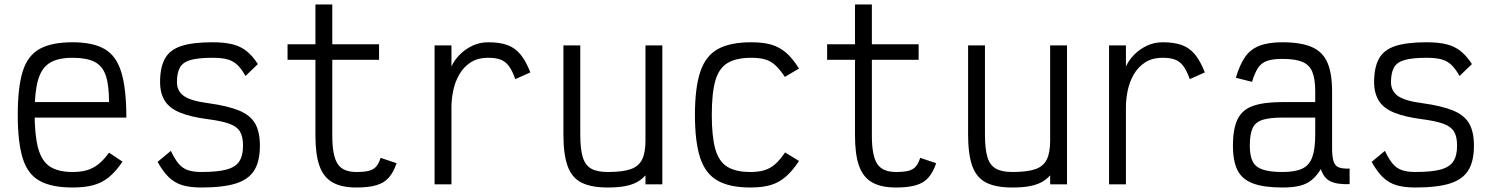

<svg xmlns="http://www.w3.org/2000/svg" viewBox="-20 -820 6640 854"><path d="M303 14Q210 14 156.5 -15.5Q103 -45 81 -116Q59 -187 59 -309Q59 -432 81 -502.5Q103 -573 156.5 -602.5Q210 -632 303 -632Q394 -632 446 -601.5Q498 -571 520 -497.5Q542 -424 542 -297H88V-366H465Q465 -441 450.5 -484Q436 -527 400.5 -545Q365 -563 303 -563Q238 -563 201.5 -540.5Q165 -518 149.5 -465Q134 -412 134 -318Q134 -219 149.5 -161.5Q165 -104 201.5 -79.5Q238 -55 303 -55Q340 -55 367 -63Q394 -71 417.5 -89.5Q441 -108 465 -141L525 -101Q495 -57 464.5 -32Q434 -7 395.5 3.5Q357 14 303 14Z M875 14Q825 14 790.5 3.5Q756 -7 730 -32.5Q704 -58 681 -100L740 -149Q757 -113 774 -92.5Q791 -72 815 -63.5Q839 -55 875 -55Q948 -55 988 -66Q1028 -77 1044.5 -102.5Q1061 -128 1061 -172Q1061 -213 1047 -235.5Q1033 -258 999 -270Q965 -282 904 -290Q827 -300 780 -319.5Q733 -339 712.5 -372.5Q692 -406 692 -455Q692 -521 714 -560Q736 -599 787 -615.5Q838 -632 925 -632Q978 -632 1014 -623Q1050 -614 1076.5 -593Q1103 -572 1127 -535L1072 -482Q1054 -514 1035.5 -531.5Q1017 -549 991.5 -556Q966 -563 925 -563Q864 -563 829 -553.5Q794 -544 780.5 -520Q767 -496 767 -455Q767 -415 798 -393Q829 -371 907 -361Q993 -349 1043 -328.5Q1093 -308 1114.5 -271Q1136 -234 1136 -172Q1136 -103 1111 -62.5Q1086 -22 1029.5 -4Q973 14 875 14Z M1565 14Q1498 14 1458 -9.5Q1418 -33 1400.5 -83.5Q1383 -134 1383 -216V-554H1259V-623H1383V-800H1458V-623H1666V-554H1458V-216Q1458 -128 1481.5 -91.5Q1505 -55 1565 -55Q1601 -55 1621.5 -60.5Q1642 -66 1653.5 -79.5Q1665 -93 1673 -118L1744 -94Q1730 -53 1709 -29.5Q1688 -6 1653.5 4Q1619 14 1565 14Z M1913 0V-618H1988V-524Q2000 -551 2023.5 -575.5Q2047 -600 2080 -616Q2113 -632 2152 -632Q2203 -632 2237 -619.5Q2271 -607 2295 -578Q2319 -549 2339 -498L2272 -468Q2259 -505 2244 -525.5Q2229 -546 2207.5 -554.5Q2186 -563 2152 -563Q2105 -563 2073.5 -542.5Q2042 -522 2023 -489Q2004 -456 1996 -417.5Q1988 -379 1988 -344V0Z M2683 14Q2609 14 2566 -8Q2523 -30 2504.5 -82Q2486 -134 2486 -222V-618H2561V-222Q2561 -157 2572 -121Q2583 -85 2609.5 -70Q2636 -55 2683 -55Q2749 -55 2785 -67.5Q2821 -80 2836 -110.5Q2851 -141 2851 -195V-618H2926V0H2851V-40Q2833 -20 2810.5 -8.5Q2788 3 2757 8.5Q2726 14 2683 14Z M3318 14Q3225 14 3171 -17Q3117 -48 3094 -119Q3071 -190 3071 -309Q3071 -429 3094.5 -500Q3118 -571 3172.5 -601.5Q3227 -632 3322 -632Q3374 -632 3410.5 -621.5Q3447 -611 3476.5 -585.5Q3506 -560 3534 -515L3471 -478Q3449 -511 3429 -529.5Q3409 -548 3384 -555.5Q3359 -563 3322 -563Q3255 -563 3216.5 -540Q3178 -517 3162 -462Q3146 -407 3146 -309Q3146 -213 3161.5 -157.5Q3177 -102 3214.5 -78.5Q3252 -55 3318 -55Q3355 -55 3380.5 -63Q3406 -71 3427.5 -89.5Q3449 -108 3472 -142L3534 -104Q3505 -60 3475 -34Q3445 -8 3408 3Q3371 14 3318 14Z M3965 14Q3898 14 3858 -9.5Q3818 -33 3800.5 -83.5Q3783 -134 3783 -216V-554H3659V-623H3783V-800H3858V-623H4066V-554H3858V-216Q3858 -128 3881.5 -91.5Q3905 -55 3965 -55Q4001 -55 4021.5 -60.5Q4042 -66 4053.5 -79.5Q4065 -93 4073 -118L4144 -94Q4130 -53 4109 -29.5Q4088 -6 4053.5 4Q4019 14 3965 14Z M4483 14Q4409 14 4366 -8Q4323 -30 4304.5 -82Q4286 -134 4286 -222V-618H4361V-222Q4361 -157 4372 -121Q4383 -85 4409.5 -70Q4436 -55 4483 -55Q4549 -55 4585 -67.5Q4621 -80 4636 -110.5Q4651 -141 4651 -195V-618H4726V0H4651V-40Q4633 -20 4610.5 -8.5Q4588 3 4557 8.5Q4526 14 4483 14Z M4913 0V-618H4988V-524Q5000 -551 5023.5 -575.5Q5047 -600 5080 -616Q5113 -632 5152 -632Q5203 -632 5237 -619.5Q5271 -607 5295 -578Q5319 -549 5339 -498L5272 -468Q5259 -505 5244 -525.5Q5229 -546 5207.5 -554.5Q5186 -563 5152 -563Q5105 -563 5073.5 -542.5Q5042 -522 5023 -489Q5004 -456 4996 -417.5Q4988 -379 4988 -344V0Z M5684 14Q5602 14 5553.5 -4Q5505 -22 5484.5 -62.5Q5464 -103 5464 -172Q5464 -247 5484.5 -289.5Q5505 -332 5553.5 -349Q5602 -366 5684 -366H5830V-414Q5830 -469 5817 -500.5Q5804 -532 5772.5 -545Q5741 -558 5684 -558Q5642 -558 5616.5 -549.5Q5591 -541 5576 -518.5Q5561 -496 5549 -456L5477 -474Q5494 -532 5518 -566.5Q5542 -601 5582 -616.5Q5622 -632 5684 -632Q5767 -632 5815.5 -610.5Q5864 -589 5884.5 -541Q5905 -493 5905 -414V-162Q5905 -123 5911.5 -102.5Q5918 -82 5935 -75.5Q5952 -69 5983 -70V-1Q5927 1 5897.5 -13.5Q5868 -28 5855 -68Q5837 -38 5814.5 -19.5Q5792 -1 5760.5 6.5Q5729 14 5684 14ZM5684 -55Q5741 -55 5772.5 -70Q5804 -85 5817 -121.5Q5830 -158 5830 -221V-297H5684Q5628 -297 5596 -287Q5564 -277 5551.5 -250Q5539 -223 5539 -172Q5539 -128 5551.5 -102.5Q5564 -77 5596 -66Q5628 -55 5684 -55Z M6275 14Q6225 14 6190.5 3.5Q6156 -7 6130 -32.5Q6104 -58 6081 -100L6140 -149Q6157 -113 6174 -92.5Q6191 -72 6215 -63.5Q6239 -55 6275 -55Q6348 -55 6388 -66Q6428 -77 6444.5 -102.5Q6461 -128 6461 -172Q6461 -213 6447 -235.5Q6433 -258 6399 -270Q6365 -282 6304 -290Q6227 -300 6180 -319.5Q6133 -339 6112.5 -372.5Q6092 -406 6092 -455Q6092 -521 6114 -560Q6136 -599 6187 -615.5Q6238 -632 6325 -632Q6378 -632 6414 -623Q6450 -614 6476.5 -593Q6503 -572 6527 -535L6472 -482Q6454 -514 6435.5 -531.5Q6417 -549 6391.5 -556Q6366 -563 6325 -563Q6264 -563 6229 -553.5Q6194 -544 6180.5 -520Q6167 -496 6167 -455Q6167 -415 6198 -393Q6229 -371 6307 -361Q6393 -349 6443 -328.5Q6493 -308 6514.5 -271Q6536 -234 6536 -172Q6536 -103 6511 -62.5Q6486 -22 6429.5 -4Q6373 14 6275 14Z"/></svg>

Font: Victor Mono Thin
Style: Regular
Weight: 400
Monospace: yes
Version: Version 1.561;gftools[0.9.30]